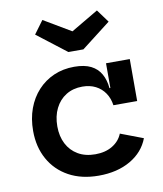

<svg xmlns="http://www.w3.org/2000/svg" viewBox="-90 -887 824 971"><g transform="rotate(-10 322.0 -401.5)"><path d="M372.5 -632H295.5L145 -748L194 -814.5L334 -731.5L474 -814L522.5 -748ZM339 10.5Q250.5 10.5 185.8 -25Q121 -60.5 85.8 -123.8Q50.5 -187 50.5 -269.5Q50.5 -332.5 69.5 -384.2Q88.5 -436 123.5 -474Q158.5 -512 206.2 -532.8Q254 -553.5 311 -553.5Q363.5 -553.5 396.8 -536.8Q430 -520 447.2 -489.2Q464.5 -458.5 468.5 -416H496L473 -327.5Q468 -363.5 449.8 -390.5Q431.5 -417.5 402.2 -432.5Q373 -447.5 334 -447.5Q286 -447.5 250.2 -425.2Q214.5 -403 194.8 -363.2Q175 -323.5 175 -271Q175 -220 195 -181.2Q215 -142.5 252 -120.8Q289 -99 340.5 -99Q392 -99 428.5 -121Q465 -143 480 -180.5L596 -136.5Q570 -68 502.2 -28.8Q434.5 10.5 339 10.5ZM473 -327.5V-543H595V-327.5Z"/></g></svg>

Font: Hepta Slab SemiBold
Style: Regular
Weight: 600
Designer: Michael LaGattuta
Foundry: Michael LaGattuta
Version: Version 1.102